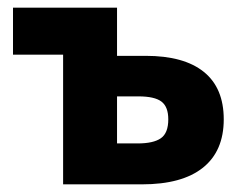

<svg xmlns="http://www.w3.org/2000/svg" viewBox="-20 -482 624 502"><path d="M145 -339H14V-462H286V-336H361Q461 -336 513 -294Q565 -252 565 -170Q565 -87 510.5 -43.5Q456 0 351 0H145ZM340 -107Q381 -107 400.5 -120.5Q420 -134 420 -170Q420 -203 402 -216.5Q384 -230 342 -230H286V-107Z"/></svg>

Font: Tilda Sans Extra Bold
Style: Regular
Weight: 800
Designer: ParaType Ltd
Foundry: ParaType Ltd
Version: Version 1.009